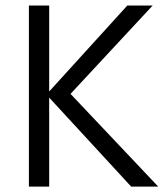

<svg xmlns="http://www.w3.org/2000/svg" viewBox="-20 -687 612 707"><path d="M86.4 0V-666.5H161.1V-350.1L448.7 -666.5H542L239.7 -341.3L562.5 0H462.9L161.1 -327.6V0Z"/></svg>

Font: NMS Futura Pro Book
Style: Regular
Weight: 400
Designer: Blend3rman
Version: Version 0.1